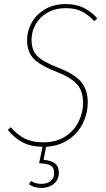

<svg xmlns="http://www.w3.org/2000/svg" viewBox="-20 -711 523 943"><path d="M458 -621 443 -607Q413 -640 380.5 -655.5Q348 -671 303 -671Q252 -671 214 -649.5Q176 -628 155.5 -592.5Q135 -557 135 -515Q135 -464 163.5 -435.5Q192 -407 265 -379Q343 -349 377 -310.5Q411 -272 411 -207Q411 -156 388 -107.5Q365 -59 318.5 -26.5Q272 6 206 10L194 74Q232 77 250.5 92Q269 107 269 137Q269 171 245 191.5Q221 212 183 212Q147 212 122 194L132 178Q153 192 183 192Q212 192 229 178Q246 164 246 138Q246 113 229.5 102.5Q213 92 172 91L189 10Q131 9 91 -12Q51 -33 18 -73L33 -86Q64 -50 101 -31Q138 -12 191 -12Q257 -12 301 -41Q345 -70 366.5 -114.5Q388 -159 388 -206Q388 -264 358 -297.5Q328 -331 256 -359Q176 -390 144.5 -423.5Q113 -457 113 -514Q113 -559 135.5 -599.5Q158 -640 201 -665.5Q244 -691 303 -691Q353 -691 390 -673Q427 -655 458 -621Z"/></svg>

Font: Fira Sans Condensed Thin
Style: Italic
Weight: 250
Width: 3
Italic angle: -8°
Designer: Carrois Corporate & Edenspiekermann AG
Foundry: Carrois Corporate GbR & Edenspiekermann AG
Version: Version 4.203